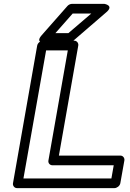

<svg xmlns="http://www.w3.org/2000/svg" viewBox="-20 -946 671 991"><path d="M250 -93H567L555 -25H101L218 -686H330L230 -118C227 -103 239 -93 250 -93ZM284 -143 384 -711C386 -722 378 -736 363 -736H202C191 -736 175 -726 172 -711L47 0C45 11 53 25 68 25H571C582 25 598 15 601 0L622 -118C624 -129 616 -143 601 -143ZM355 -876H451L333 -775H266ZM351 -926C344 -926 334 -922 328 -915L195 -764C160 -724 209 -725 209 -725H335C341 -725 348 -727 354 -732L529 -883C570 -918 519 -926 519 -926Z"/></svg>

Font: Asimov
Style: WidOuIt
Weight: 500
Designer: Google
Version: Version 2.000980; 2014